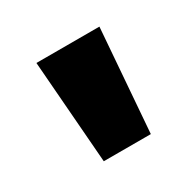

<svg xmlns="http://www.w3.org/2000/svg" viewBox="-73 -794 424 417"><g transform="rotate(-30 139.0 -585.0)"><path d="M218 -714 198 -456H80L60 -714Z"/></g></svg>

Font: Noto Sans Lao Looped ExtraBold
Style: Regular
Weight: 800
Designer: Mark Frömberg, Ben Mitchell
Foundry: The Fontpad Ltd
Version: Version 1.002; ttfautohint (v1.8.4.7-5d5b)